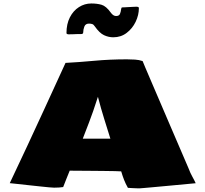

<svg xmlns="http://www.w3.org/2000/svg" viewBox="-20 -1041 1151 1076"><path d="M755.4 14.6Q740.2 14.6 725.6 13.4Q710.9 12.2 696.8 11.7Q683.6 -11.7 675.3 -33Q667 -54.2 659.2 -80.6Q652.3 -81.5 624.3 -82Q596.2 -82.5 557.6 -83Q519 -83.5 480 -83.7Q440.9 -84 410.9 -84.2Q380.9 -84.5 370.6 -84.5Q360.4 -58.1 352.8 -40.5Q345.2 -22.9 334 7.3Q323.2 8.8 311.3 9.8Q299.3 10.7 283.2 10.7Q276.9 10.7 254.6 8.8Q232.4 6.8 201.7 3.4Q170.9 0 138.2 -3.4Q105.5 -6.8 77.9 -10Q50.3 -13.2 34.7 -14.6Q53.2 -52.2 132.3 -221.9Q211.4 -391.6 347.2 -688.5Q420.9 -692.4 508.5 -700.4Q596.2 -708.5 690.9 -708.5Q713.9 -708.5 736.6 -707Q759.3 -705.6 779.3 -698.7Q779.8 -696.8 793.2 -665Q806.6 -633.3 828.9 -581.5Q851.1 -529.8 878.4 -466.1Q905.8 -402.3 934.3 -335.7Q962.9 -269 989.3 -207.8Q1015.6 -146.5 1035.6 -100.1Q1046.9 -70.3 1057.9 -51Q1068.8 -31.7 1076.7 -14.2Q985.8 -5.9 927.5 -0.2Q869.1 5.4 835.4 8.3Q801.8 11.2 785.6 12.7Q769.5 14.2 763.9 14.4Q758.3 14.6 755.4 14.6ZM443.8 -263.7H598.6Q581.5 -318.8 563.7 -375.5Q545.9 -432.1 528.8 -498.5Q500.5 -410.2 479.2 -355.5Q458 -300.8 443.8 -263.7ZM614.7 -832Q588.4 -832 563 -843.8Q537.6 -855.5 510.7 -894Q504.4 -903.8 496.6 -906.2Q488.8 -908.7 478.5 -908.7Q459 -908.7 452.6 -891.8Q446.3 -875 446.3 -859.4Q446.3 -850.1 434.6 -850.1Q417.5 -850.1 408.2 -849.9Q398.9 -849.6 390.1 -849.1Q381.3 -848.6 364.7 -848.6Q360.4 -848.6 356.4 -850.3Q352.5 -852.1 352.5 -855.5Q352.5 -906.7 371.6 -943.8Q390.6 -981 422.4 -1001.2Q454.1 -1021.5 491.7 -1021.5Q523.9 -1021.5 549.3 -1014.2Q574.7 -1006.8 600.6 -970.7Q614.3 -951.2 630.4 -951.2Q647.5 -951.2 652.3 -963.1Q657.2 -975.1 658.4 -987.3Q659.7 -999.5 664.6 -999.5Q665.5 -999.5 677.5 -1000Q689.5 -1000.5 704.6 -1001.5Q719.7 -1002.4 732.4 -1002.9Q745.1 -1003.4 747.6 -1003.4Q751 -1003.4 754.6 -1001.7Q758.3 -1000 758.3 -995.6Q758.3 -956.5 740.2 -918.9Q722.2 -881.3 689.9 -856.7Q657.7 -832 614.7 -832Z"/></svg>

Font: Seymour One
Style: Regular
Weight: 400
Designer: Vernon Adams
Foundry: Vernon Adams
Version: Version 1.100; ttfautohint (v1.8.4.7-5d5b);gftools[0.9.33]